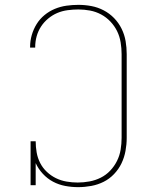

<svg xmlns="http://www.w3.org/2000/svg" viewBox="-20 -763 640 791"><path d="M302 8Q275 8 248.5 3Q222 -2 198.5 -14.5Q175 -27 156.5 -47Q138 -67 127 -91V0H106V-181H127Q127 -158 131 -135Q135 -112 145.5 -91.5Q156 -71 173 -55Q190 -39 210.5 -29Q231 -19 254 -15Q277 -11 300 -11Q324 -11 348.5 -15.5Q373 -20 395 -31Q417 -42 434 -60Q451 -78 462 -100Q473 -122 477 -146.5Q481 -171 481 -195V-540Q481 -564 477 -588.5Q473 -613 462.5 -634.5Q452 -656 435 -674Q418 -692 396.5 -703.5Q375 -715 351 -719.5Q327 -724 303 -724Q281 -724 258.5 -721Q236 -718 216 -709.5Q196 -701 178.5 -686.5Q161 -672 149 -653.5Q137 -635 131 -613.5Q125 -592 125 -569Q125 -569 125 -568.5Q125 -568 125 -567H104Q104 -568 104 -568.5Q104 -569 104 -570Q104 -595 111 -619Q118 -643 131 -664Q144 -685 163.5 -701Q183 -717 206 -726.5Q229 -736 253.5 -739.5Q278 -743 303 -743Q330 -743 356.5 -738Q383 -733 407 -720.5Q431 -708 450 -688.5Q469 -669 481 -644.5Q493 -620 497.5 -593.5Q502 -567 502 -540V-195Q502 -168 497 -141Q492 -114 480.5 -90Q469 -66 450 -46Q431 -26 407 -14Q383 -2 356 3Q329 8 302 8Z"/></svg>

Font: Iosevka Curly Slab ThEx
Style: Regular
Weight: 100
Width: 7
Monospace: yes
Designer: Belleve Invis
Foundry: Belleve Invis
Version: Version 11.1.0; ttfautohint (v1.8.3)